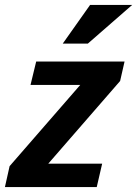

<svg xmlns="http://www.w3.org/2000/svg" viewBox="-38 -760 557 780"><path d="M-18 0 1 -85 288 -415H86L109 -510H468L450 -431L158 -95H377L355 0ZM319 -583H217L328 -740H499Z"/></svg>

Font: Instrument Sans SemiCondensed SemiBold Italic
Style: Regular
Weight: 600
Width: 4
Italic angle: -13°
Designer: Rodrigo Fuenzalida
Foundry: fragTYPE
Version: Version 1.000; ttfautohint (v1.8.4.7-5d5b);gftools[0.9.28]